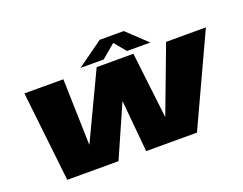

<svg xmlns="http://www.w3.org/2000/svg" viewBox="-114 -961 1494 1181"><g transform="rotate(-20 633.0 -370.5)"><path d="M143.5 0H479L628.5 -339.5L660 0H992.5L1265.5 -589.5H1005L843 -159.5H841.5L791 -589.5H550.5L345.5 -157H344.5L332.5 -589.5H77.5ZM455.5 -619H607L697 -694.5L760 -619H912.5L783 -741H625.5Z"/></g></svg>

Font: Anybody Expanded Black
Style: Italic
Weight: 900
Width: 7
Italic angle: -10°
Version: Version 1.113;gftools[0.9.25]